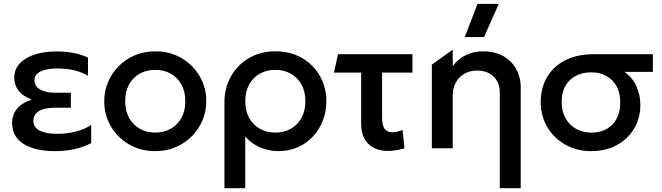

<svg xmlns="http://www.w3.org/2000/svg" viewBox="-20 -780 3480 1010"><path d="M269.1 15Q167.1 15 105.5 -22Q43.8 -59 43.8 -134.4Q43.8 -174.5 67.3 -205.7Q90.8 -236.8 146.6 -256.1Q96.2 -276.2 75.6 -305.8Q55.1 -335.4 55.1 -370.5Q55.1 -415.8 84.3 -446.7Q113.5 -477.7 163.6 -493.5Q213.7 -509.4 275.7 -509.4Q322.8 -509.4 363.7 -502Q404.5 -494.7 442.9 -477.2V-380.8Q411.3 -400.7 370.8 -410.2Q330.3 -419.8 283.2 -419.8Q249.5 -419.8 221.9 -413.7Q194.4 -407.7 177.9 -394.1Q161.4 -380.5 161.4 -357.4Q161.4 -326.8 190.7 -309.5Q220 -292.2 267.4 -292.2H352.6V-213.2H270.4Q235.7 -213.2 209.8 -206Q183.9 -198.7 169.8 -183.5Q155.6 -168.4 155.6 -144.9Q155.6 -109.8 188.5 -93Q221.4 -76.1 279.9 -76.1Q332.7 -76.1 379.2 -87.9Q425.6 -99.8 459.9 -123.1V-27.2Q419.3 -6.3 371.8 4.3Q324.2 15 269.1 15Z M796.7 15Q718.8 15 658.1 -20.8Q597.5 -56.6 562.9 -116.2Q528.3 -175.9 528.3 -247.5Q528.3 -300.2 548.2 -347.7Q568 -395.2 604.1 -431.7Q640.2 -468.1 689.2 -489.1Q738.2 -510 796.7 -510Q874.6 -510 935.2 -474.2Q995.9 -438.4 1030.5 -378.8Q1065.1 -319.1 1065.1 -247.5Q1065.1 -194.8 1045.2 -147.3Q1025.4 -99.8 989.2 -63.3Q953.1 -26.9 904.2 -5.9Q855.3 15 796.7 15ZM796.7 -82.5Q842.5 -82.5 878.2 -102.8Q913.9 -123 934.4 -159.9Q954.8 -196.9 954.8 -247.5Q954.8 -298.1 934.5 -335.2Q914.1 -372.3 878.4 -392.4Q842.7 -412.5 796.7 -412.5Q750.7 -412.5 715 -392.4Q679.2 -372.3 658.9 -335.2Q638.6 -298.1 638.6 -247.5Q638.6 -196.9 659 -159.9Q679.4 -123 715.2 -102.8Q750.9 -82.5 796.7 -82.5Z M1160.6 210V-242.6Q1160.6 -317.2 1194.6 -377.8Q1228.7 -438.4 1289.1 -474.2Q1349.4 -510 1428.3 -510Q1509.1 -510 1569.4 -474.5Q1629.7 -439.1 1663.2 -379.4Q1696.7 -319.7 1696.7 -247.5Q1696.7 -192.9 1678.2 -145.2Q1659.8 -97.6 1626 -61.6Q1592.2 -25.6 1546.1 -5.3Q1499.9 15 1444.4 15Q1391.4 15 1345.2 -5.9Q1299.1 -26.9 1270.2 -62.9V210ZM1428.3 -82.5Q1474.3 -82.5 1510 -102.8Q1545.8 -123 1566.1 -159.9Q1586.4 -196.9 1586.4 -247.5Q1586.4 -298.1 1566 -335.2Q1545.6 -372.3 1509.8 -392.4Q1474.1 -412.5 1428.3 -412.5Q1382.5 -412.5 1346.8 -392.4Q1311.1 -372.3 1290.6 -335.2Q1270.2 -298.1 1270.2 -247.5Q1270.2 -196.9 1290.5 -159.9Q1310.9 -123 1346.6 -102.8Q1382.3 -82.5 1428.3 -82.5Z M2020.1 14Q1980.4 14 1948.7 -1.2Q1917 -16.4 1898.4 -48Q1879.8 -79.5 1879.8 -128.2V-398.2H1736.7L1758.1 -495H2149.6V-398.2H1989.8V-162.8Q1989.8 -120.8 2003.4 -102.3Q2017 -83.9 2043.6 -83.9Q2054.9 -83.9 2068.3 -87Q2081.7 -90.1 2097.8 -95.9L2107.6 -0.1Q2086.4 6.6 2063.5 10.3Q2040.6 14 2020.1 14Z M2609.1 210V-291.8Q2609.1 -344.8 2577.2 -376.8Q2545.2 -408.8 2488.8 -408.8Q2452.2 -408.8 2423.4 -392.4Q2394.6 -376.1 2378.1 -346.7Q2361.6 -317.2 2361.6 -278.6V0H2251.6V-440.1L2361.6 -518.8V-432Q2392.3 -473.2 2433.5 -491.6Q2474.6 -510 2518.7 -510Q2586.5 -510 2631 -482.9Q2675.4 -455.8 2697.2 -413.5Q2719.1 -371.2 2719.1 -326V210ZM2424.9 -585 2491.8 -759.5H2603.6L2526.2 -585Z M3090.8 15Q3014.2 15 2953.9 -19Q2893.7 -53 2859 -111.7Q2824.3 -170.3 2824.3 -244.1Q2824.3 -298.6 2843 -344.5Q2861.7 -390.4 2897.4 -424.2Q2933.2 -457.9 2984.9 -476.4Q3036.6 -495 3102.7 -495H3414.4V-401.8H3265.3Q3309.2 -370.3 3328.9 -323.9Q3348.6 -277.6 3348.6 -227.2Q3348.6 -176.2 3330.1 -132.2Q3311.6 -88.1 3277.5 -55.1Q3243.5 -22 3196.2 -3.5Q3148.8 15 3090.8 15ZM3092.1 -82.5Q3137 -82.5 3170.9 -101.4Q3204.8 -120.3 3223.8 -155.6Q3242.7 -190.9 3242.7 -240.6Q3242.7 -315.3 3200.2 -357.3Q3157.8 -399.4 3088.9 -399.4Q3044.9 -399.4 3010.1 -381.6Q2975.2 -363.8 2954.9 -329.5Q2934.6 -295.3 2934.6 -245.6Q2934.6 -171.2 2978.4 -126.9Q3022.3 -82.5 3092.1 -82.5Z"/></svg>

Font: Geologica-Sharp
Style: Regular
Weight: 100
Designer: Sindre Bremnes, Frode Helland
Foundry: Monokrom Skriftforlag AS
Version: Version 1.010;gftools[0.9.28]